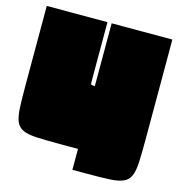

<svg xmlns="http://www.w3.org/2000/svg" viewBox="-105 -793 829 886"><g transform="rotate(15 310.0 -350.0)"><path d="M610 -700V-225Q610 -158 608 -115Q606 -72 596 -48.5Q586 -25 562.5 -14.5Q539 -4 497 -2Q455 0 388 0H320V-100H232Q165 -100 123 -102Q81 -104 57.5 -114.5Q34 -125 24 -148.5Q14 -172 12 -215Q10 -258 10 -325V-700H300V-419Q300 -404 302.5 -402Q305 -400 320 -400V-700Z"/></g></svg>

Font: Badeen Display
Style: Regular
Weight: 400
Version: Version 1.000; ttfautohint (v1.8.4.7-5d5b)